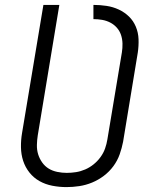

<svg xmlns="http://www.w3.org/2000/svg" viewBox="-20 -755 640 783"><path d="M251 8Q222 8 193.5 2.5Q165 -3 141 -16.5Q117 -30 100 -51.5Q83 -73 74.5 -99Q66 -125 65.5 -154.5Q65 -184 70 -213L157 -735H222L134 -203Q131 -184 130.5 -164Q130 -144 135.5 -126Q141 -108 152 -92.5Q163 -77 178.5 -67.5Q194 -58 213.5 -54Q233 -50 252 -50Q271 -50 290 -53Q309 -56 327.5 -64Q346 -72 362 -85Q378 -98 390 -114.5Q402 -131 408.5 -149.5Q415 -168 418 -187L477 -541Q480 -559 479.5 -577.5Q479 -596 473.5 -612.5Q468 -629 456.5 -642Q445 -655 429.5 -663Q414 -671 396.5 -674Q379 -677 361 -677V-735Q388 -735 414.5 -731Q441 -727 464.5 -716Q488 -705 506 -687.5Q524 -670 534 -646Q544 -622 545 -595Q546 -568 542 -541L482 -177Q477 -151 468 -125.5Q459 -100 442.5 -77.5Q426 -55 403.5 -38Q381 -21 355.5 -10.5Q330 0 303.5 4Q277 8 251 8Z"/></svg>

Font: Iosevka Curly Light Extended
Style: Italic
Weight: 300
Width: 7
Italic angle: -9°
Monospace: yes
Designer: Belleve Invis
Foundry: Belleve Invis
Version: Version 11.1.0; ttfautohint (v1.8.3)